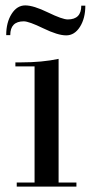

<svg xmlns="http://www.w3.org/2000/svg" viewBox="-20 -691 340 711"><path d="M197 -15H263V0H42V-15H108V-445H37V-460H58Q136 -460 197 -473ZM231 -619Q281 -619 281 -670H296Q296 -623 276 -591.5Q256 -560 225 -560Q194 -560 140.5 -586Q87 -612 68 -612Q18 -612 18 -561H3Q3 -608 23 -639.5Q43 -671 73.5 -671Q104 -671 157.5 -645Q211 -619 231 -619Z"/></svg>

Font: Elsie Swash Caps
Style: Regular
Weight: 400
Designer: Alejandro Inler
Foundry: Alejandro Inler
Version: 1.003